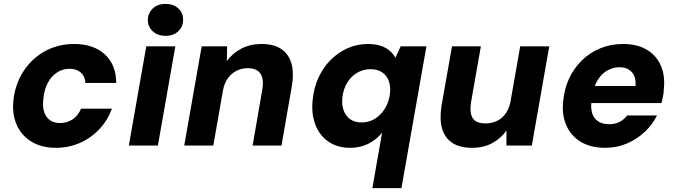

<svg xmlns="http://www.w3.org/2000/svg" viewBox="-20 -751 3490 991"><path d="M268 12Q195 12 143 -19.5Q91 -51 66.5 -106Q42 -161 49 -231Q55 -294 81 -347.5Q107 -401 149 -441Q191 -481 245 -502.5Q299 -524 362 -524Q462 -524 520.5 -471Q579 -418 580 -323H421Q419 -357 397 -376.5Q375 -396 339 -396Q303 -396 273.5 -376.5Q244 -357 226 -322Q208 -287 204 -242Q200 -213 204 -189.5Q208 -166 219 -150Q230 -134 247.5 -125Q265 -116 289 -116Q314 -116 335 -124.5Q356 -133 372.5 -150Q389 -167 398 -190H558Q535 -129 492 -83.5Q449 -38 391.5 -13Q334 12 268 12Z M645 0 735 -512H885L795 0ZM835 -566Q794 -566 768.5 -589.5Q743 -613 743 -648Q744 -684 769 -707.5Q794 -731 834 -731Q875 -731 900.5 -707.5Q926 -684 925 -648Q925 -613 900 -589.5Q875 -566 835 -566Z M931 0 1021 -512H1152L1151 -436Q1180 -476 1225.5 -500Q1271 -524 1330 -524Q1394 -524 1432.5 -497.5Q1471 -471 1484.5 -422Q1498 -373 1486 -304L1433 0H1284L1334 -290Q1343 -341 1325 -370Q1307 -399 1257 -399Q1227 -399 1200.5 -385.5Q1174 -372 1156 -347Q1138 -322 1131 -285L1081 0Z M1902 220 1952 -66Q1922 -29 1880 -8.5Q1838 12 1787 12Q1721 12 1674.5 -20.5Q1628 -53 1607 -109.5Q1586 -166 1594 -237Q1600 -298 1624 -350.5Q1648 -403 1687 -442Q1726 -481 1775 -502.5Q1824 -524 1878 -524Q1918 -524 1945.5 -514.5Q1973 -505 1991.5 -489Q2010 -473 2021 -453L2048 -512H2181L2052 220ZM1846 -119Q1885 -119 1916 -138.5Q1947 -158 1967.5 -192Q1988 -226 1993 -269Q1997 -307 1986 -335Q1975 -363 1951 -378.5Q1927 -394 1893 -394Q1855 -394 1823.5 -375.5Q1792 -357 1772 -324Q1752 -291 1747 -247Q1743 -210 1754 -180.5Q1765 -151 1788.5 -135Q1812 -119 1846 -119Z M2417 12Q2353 12 2314 -14Q2275 -40 2261.5 -88.5Q2248 -137 2259 -206L2313 -512H2462L2411 -222Q2403 -168 2420 -141Q2437 -114 2487 -114Q2518 -114 2544.5 -126.5Q2571 -139 2589.5 -164.5Q2608 -190 2615 -227L2665 -512H2815L2725 0H2594V-77Q2566 -37 2521 -12.5Q2476 12 2417 12Z M3103 12Q3030 12 2978.5 -18.5Q2927 -49 2903 -104Q2879 -159 2887 -231Q2893 -293 2917.5 -346Q2942 -399 2983.5 -439.5Q3025 -480 3079 -502Q3133 -524 3197 -524Q3269 -524 3319 -494Q3369 -464 3391.5 -411Q3414 -358 3406 -289Q3406 -271 3402 -253Q3398 -235 3394 -219H2989L3005 -307H3260Q3263 -338 3253.5 -359.5Q3244 -381 3224.5 -392.5Q3205 -404 3177 -404Q3146 -404 3117 -388.5Q3088 -373 3067.5 -342Q3047 -311 3039 -263L3034 -234Q3028 -198 3035.5 -170Q3043 -142 3065.5 -126Q3088 -110 3123 -110Q3157 -110 3179.5 -122.5Q3202 -135 3217 -155H3371Q3348 -108 3307.5 -70Q3267 -32 3215 -10Q3163 12 3103 12Z"/></svg>

Font: DM Sans 12pt Black
Style: Italic
Weight: 900
Italic angle: -10°
Version: Version 4.004;gftools[0.9.30]